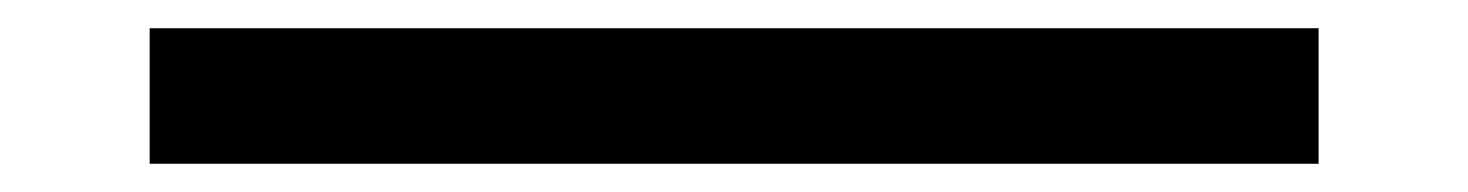

<svg xmlns="http://www.w3.org/2000/svg" viewBox="-20 -448 1040 136"><path d="M914 -428V-332H86V-428Z"/></svg>

Font: Murecho Thin Medium
Style: Regular
Weight: 500
Version: Version 1.010